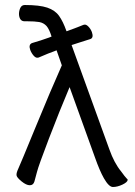

<svg xmlns="http://www.w3.org/2000/svg" viewBox="-20 -734 540 767"><path d="M431 13Q415 13 395 -22Q378 -52 359 -106L258 -386Q217 -289 175.5 -180.5Q134 -72 128 -48Q122 -24 117.5 -9Q113 6 99 6Q85 6 66 -9.5Q47 -25 46 -34Q45 -43 53 -60Q61 -77 121.5 -224.5Q182 -372 227 -473L206 -533L196 -529L172 -520L134 -504H133Q124 -501 115 -511Q106 -521 101 -534Q93 -556 108 -562Q143 -572 176 -584L186 -588Q177 -617 166 -630Q154 -643 136.5 -646Q119 -649 89 -649H78Q59 -649 56 -674Q55 -688 60.5 -701Q66 -714 79 -714Q138 -714 169 -703.5Q200 -693 216 -670.5Q232 -648 245 -611L246 -609Q298 -628 314 -635H315Q323 -638 332.5 -628.5Q342 -619 347 -606Q355 -583 341 -578L300 -565Q294 -563 266 -554L417 -137Q436 -83 464 -49Q479 -28 487 -20Q490 -19 490 -15Q489 -6 469 3.5Q449 13 431 13Z"/></svg>

Font: LXGW WenKai Mono TC
Style: Regular
Weight: 400
Designer: LXGW / Fontworks Inc.
Foundry: LXGW / Fontworks Inc.
Version: Version 1.330